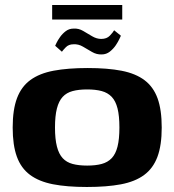

<svg xmlns="http://www.w3.org/2000/svg" viewBox="-20 -739 696 766"><path d="M326.5 7Q247.2 7 191.2 -3.9Q135.2 -14.9 99.6 -41.5Q63.9 -68.1 47.3 -113.9Q30.6 -159.6 30.6 -230.3Q30.6 -301.6 47.9 -347.5Q65.2 -393.5 101.4 -419.9Q137.7 -446.4 194.3 -457Q250.9 -467.6 330 -467.6Q409.3 -467.6 465.3 -456.7Q521.3 -445.7 556.6 -419.1Q591.9 -392.5 608.6 -346.8Q625.2 -301 625.2 -230.3Q625.2 -159 608 -113.1Q590.7 -67.1 554.7 -40.7Q518.8 -14.3 462.3 -3.6Q405.9 7 326.5 7ZM327.8 -78.4Q361.3 -78.4 385.6 -84.9Q409.8 -91.4 425.7 -108Q441.5 -124.7 448.9 -154.4Q456.4 -184.2 456.4 -230.3Q456.4 -276.8 448.9 -306.4Q441.5 -335.9 425.7 -352.6Q409.8 -369.2 385.6 -375.7Q361.3 -382.2 327.8 -382.2Q294.2 -382.2 269.8 -375.7Q245.4 -369.2 230.1 -352.6Q214.7 -335.9 207.1 -306.4Q199.4 -276.8 199.4 -230.3Q199.4 -184.2 207.1 -154.4Q214.7 -124.7 230.1 -108Q245.4 -91.4 269.8 -84.9Q294.2 -78.4 327.8 -78.4ZM385.5 -521.8Q365.4 -521.1 347.3 -531.6Q329.2 -542.2 310.9 -552.9Q292.7 -563.7 272.8 -562.3Q254.1 -562.3 242.5 -550.4Q231 -538.5 227 -532.6L200.1 -556.4Q200.5 -557.3 205.3 -567.6Q210.2 -577.9 219.5 -591.1Q228.7 -604.3 242.2 -614.6Q255.7 -624.9 273.5 -624.9Q293.6 -626.3 311.7 -615.6Q329.8 -604.9 347.7 -594.3Q365.7 -583.7 383.8 -583.7Q405.9 -583.7 418.1 -596.6Q430.4 -609.5 435.4 -618.2L462.3 -596.5Q462 -595.5 456.7 -584.2Q451.5 -572.9 442.1 -558.7Q432.6 -544.5 418.3 -533.1Q404 -521.8 385.5 -521.8ZM188.1 -661.1V-719.1H467.7V-661.1Z"/></svg>

Font: Genos Thin
Style: Regular
Weight: 100
Designer: Robert E. Leuschke
Foundry: Robert E. Leuschke
Version: Version 1.010